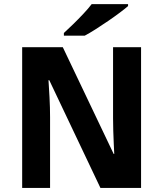

<svg xmlns="http://www.w3.org/2000/svg" viewBox="-20 -931 809 951"><path d="M678.7 -697.3V0H477.5L224.1 -533.7H220.2Q222.7 -499.5 225.3 -448.2Q228 -397 228 -351.1V0H89.8V-697.3H291L543 -168.5H545.9Q544.9 -188 543.5 -218.8Q542 -249.5 541 -283.2Q540 -316.9 540 -344.7V-697.3ZM614.3 -910.6V-900.9Q598.6 -887.2 572.5 -867.7Q546.4 -848.1 515.4 -826.9Q484.4 -805.7 454.1 -786.4Q423.8 -767.1 399.9 -754.4H296.4V-767.6Q316.4 -785.6 342 -810.8Q367.7 -835.9 392.6 -862.3Q417.5 -888.7 434.1 -910.6Z"/></svg>

Font: Lunasima
Style: Bold
Weight: 700
Designer: The DocRepair Project, Monotype Design Team
Foundry: Google
Version: Version 2.009